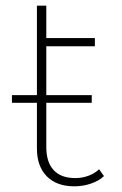

<svg xmlns="http://www.w3.org/2000/svg" viewBox="-20 -653 428 676"><path d="M346 -33Q328 -16 300 -6.5Q272 3 242 3Q179 3 144.5 -32.5Q110 -68 110 -130V-633H143V-519H314V-490H143V-135Q143 -82 169 -54Q195 -26 245 -26Q269 -26 291 -34Q313 -42 329 -57ZM22 -318H303V-291H22Z"/></svg>

Font: Montserrat Alternates ExLight
Style: Regular
Weight: 275
Designer: Julieta Ulanovsky
Foundry: Julieta Ulanovsky
Version: Version 7.200